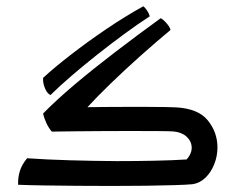

<svg xmlns="http://www.w3.org/2000/svg" viewBox="-20 -599 768 626"><path d="M343.3 7.3Q286.1 7.3 229.5 6.8Q172.9 6.3 123.5 5.6Q74.2 4.9 39.1 3.4Q38.1 -18.6 44.4 -40.3Q50.8 -62 68.4 -83Q131.8 -78.6 208.3 -76.4Q284.7 -74.2 360.4 -73.7Q424.8 -73.7 483.9 -75Q543 -76.2 588.4 -79.1Q606 -98.6 605 -120.1Q604 -139.2 588.1 -153.6Q572.3 -168 545.9 -170.4Q534.7 -171.4 494.1 -171.6Q453.6 -171.9 404.3 -171.9Q362.8 -171.9 315.7 -171.6Q268.6 -171.4 224.9 -170.9Q181.2 -170.4 148.9 -169.9Q138.7 -181.6 131.1 -198Q123.5 -214.4 120.6 -229Q163.6 -272.9 224.1 -324Q284.7 -375 356.2 -429.7Q427.7 -484.4 503.9 -539.6Q512.7 -535.2 522.9 -523.4Q533.2 -511.7 536.1 -501.5Q487.3 -460.9 436.8 -415.8Q386.2 -370.6 341.6 -327.4Q296.9 -284.2 265.1 -249.5Q292.5 -250 322.3 -250.2Q352.1 -250.5 389.6 -250.5Q424.8 -250.5 459.2 -250.5Q493.7 -250.5 519.3 -250Q544.9 -249.5 553.2 -249Q626.5 -245.1 657.7 -206.3Q689 -167.5 689 -118.2Q689 -89.8 678.5 -63.5Q668 -37.1 649.7 -19.5Q631.3 -2 608.4 1.5Q590.3 3.4 550 4.6Q509.8 5.9 456.1 6.6Q402.3 7.3 343.3 7.3ZM144.5 -289.1Q133.3 -294.4 126.2 -312.3Q119.1 -330.1 120.6 -345.2Q157.7 -379.4 211.7 -421.1Q265.6 -462.9 326.9 -504.4Q388.2 -545.9 447.3 -578.6Q453.1 -574.2 459.5 -564.7Q465.8 -555.2 468.3 -545.9Q429.2 -520.5 385 -488Q340.8 -455.6 296.4 -420.4Q252 -385.3 212.6 -351.3Q173.3 -317.4 144.5 -289.1Z"/></svg>

Font: Harmattan SemiBold
Style: Regular
Weight: 600
Designer: George W. Nuss III and SIL International
Foundry: SIL International
Version: Version 4.000